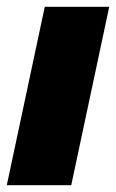

<svg xmlns="http://www.w3.org/2000/svg" viewBox="-36 -546 342 566"><path d="M96 -526H286L174 0H-16Z"/></svg>

Font: Raleway Thin Black
Style: Italic
Weight: 900
Italic angle: -12°
Version: Version 4.026